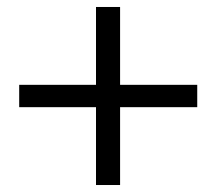

<svg xmlns="http://www.w3.org/2000/svg" viewBox="-20 -645 620 550"><path d="M324 -115H255V-338H35V-402H255V-625H324V-402H545V-338H324Z"/></svg>

Font: Ulagadi Sans Light
Style: Regular
Weight: 300
Designer: Ninad Kale (Devanagari), Jonny Pinhorn (Latin)
Foundry: Indian Type Foundry
Version: Version 3.01;March 29, 2020;FontCreator 12.0.0.2522 64-bit; 